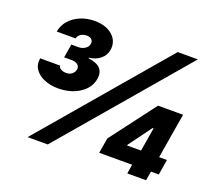

<svg xmlns="http://www.w3.org/2000/svg" viewBox="-122 -898 1194 1064"><g transform="rotate(20 475.0 -366.0)"><path d="M199.2 -311.5Q156.7 -311.5 120.6 -326.2Q84.5 -340.8 64.9 -368.2Q45.4 -395.5 51.8 -434.1H170.4Q168.9 -423.3 181.9 -415.3Q194.8 -407.2 215.3 -407.2Q234.4 -407.2 248 -417.7Q261.7 -428.2 265.1 -446.3Q268.1 -463.4 254.9 -474.1Q241.7 -484.9 218.3 -484.9H174.8L188 -564.9H231.4Q251 -564.9 267.8 -575.7Q284.7 -586.4 288.1 -604.5Q291.5 -621.6 280.8 -631.3Q270 -641.1 252.9 -641.1Q231.4 -641.1 216.6 -631.1Q201.7 -621.1 198.7 -605H87.4Q93.8 -643.1 118.9 -671.6Q144 -700.2 182.4 -716.3Q220.7 -732.4 265.6 -732.4Q333 -732.4 371.8 -698Q410.6 -663.6 402.3 -610.4Q397 -578.1 370.1 -555.9Q343.3 -533.7 304.2 -529.8L303.7 -525.9Q353.5 -520 374.5 -497.1Q395.5 -474.1 388.7 -435.1Q379.4 -379.9 326.9 -345.7Q274.4 -311.5 199.2 -311.5ZM135.7 0 756.3 -727.5H875L254.4 0ZM538.1 -54.2 553.2 -144 755.4 -411.1H839.8L818.8 -284.2H769.5L670.9 -150.4L669.9 -145H904.8L889.6 -54.2ZM723.6 0 736.8 -81.5 748 -121.1 795.9 -411.1H902.8L834.5 0Z"/></g></svg>

Font: Inter 17pt Black
Style: Italic
Weight: 900
Italic angle: -9.3988°
Version: Version 4.001;git-66647c0bb